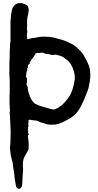

<svg xmlns="http://www.w3.org/2000/svg" viewBox="-20 -823 626 1225"><path d="M100 381H96Q90 380 85 372Q83 367 82 361Q81 355 79 350Q78 345 78 340.5Q78 336 76 332Q75 330 75 326Q74 318 73 310Q72 302 72 295Q71 287 70 278Q69 269 67 261L64 244L61 220V216Q59 209 57.5 203Q56 197 54 190L51 177Q51 173 50 171Q47 162 47 152L44 131Q43 126 43.5 121.5Q44 117 44 113Q47 89 47 67Q47 56 47.5 44Q48 32 48 21Q48 12 47.5 3.5Q47 -5 47 -13Q46 -28 45.5 -43Q45 -58 44 -73Q43 -78 43.5 -83.5Q44 -89 42 -95Q41 -100 41.5 -105Q42 -110 43 -114Q43 -116 43.5 -118.5Q44 -121 43 -123Q42 -131 42 -140Q42 -149 41 -157V-172Q40 -176 41 -180V-202Q40 -209 41 -216Q41 -218 41.5 -220.5Q42 -223 42 -224V-304Q42 -313 41.5 -322.5Q41 -332 40 -341Q39 -349 39.5 -356.5Q40 -364 40 -372V-407Q40 -415 40 -423.5Q40 -432 41 -440Q42 -454 42 -467.5Q42 -481 42 -494Q42 -499 42.5 -504Q43 -509 43 -513Q44 -518 44 -524Q44 -530 44 -536Q44 -541 44.5 -545Q45 -549 46 -553Q46 -556 46.5 -559Q47 -562 47 -565V-690Q48 -695 48.5 -700Q49 -705 49 -709Q49 -722 51.5 -734Q54 -746 56 -759Q56 -761 58 -767Q64 -784 79 -795Q86 -801 99 -803H107Q116 -804 124.5 -801.5Q133 -799 141 -795Q145 -794 151 -790Q155 -787 157.5 -783.5Q160 -780 161 -775Q164 -764 163 -755L160 -736L157 -721Q156 -715 154.5 -709Q153 -703 153 -697Q153 -689 152.5 -681.5Q152 -674 153 -666Q154 -664 153.5 -661.5Q153 -659 153 -657Q150 -644 153 -630Q154 -627 154 -623.5Q154 -620 155 -618Q155 -616 153 -614Q152 -613 152 -610Q155 -605 152 -602Q149 -596 152 -591Q156 -584 152 -577V-576Q151 -573 155 -573L181 -579Q186 -580 190 -580.5Q194 -581 198 -581L209 -583Q213 -584 216 -584.5Q219 -585 223 -586Q238 -589 252 -589H267Q296 -589 323 -583L372 -570Q380 -568 388 -565Q396 -562 403 -559L435 -544Q442 -541 448 -537Q454 -533 459 -529Q471 -520 481.5 -509.5Q492 -499 502 -488Q505 -484 507.5 -480.5Q510 -477 513 -472Q528 -448 540 -421Q550 -401 553 -382Q555 -366 556 -351Q557 -336 555 -320Q554 -319 554 -317Q554 -308 552.5 -299.5Q551 -291 549 -283Q548 -273 545 -262.5Q542 -252 538 -241L520 -196L508 -169Q503 -160 498.5 -150.5Q494 -141 489 -132L477 -114Q468 -101 456 -90Q444 -79 430 -70Q422 -66 414 -61Q406 -56 397 -52Q392 -49 386 -46.5Q380 -44 375 -41Q374 -41 373 -40.5Q372 -40 370 -40Q361 -35 352 -32.5Q343 -30 333 -28H328Q313 -27 298.5 -27.5Q284 -28 270 -33Q265 -35 260 -37Q255 -39 250 -40Q244 -42 241 -42Q234 -44 228 -48Q219 -54 207 -54Q198 -55 189 -56Q180 -57 172 -59H171Q161 -59 161 -50Q161 -46 162 -44Q163 -40 161 -36Q159 -32 160 -29Q161 -28 161 -26.5Q161 -25 162 -23Q162 -19 161 -17Q160 -15 159.5 -12Q159 -9 159 -7Q159 -4 158.5 -1Q158 2 158 4Q158 7 158.5 10Q159 13 160 16Q157 22 160 28Q161 29 162 30Q163 31 163 33Q166 36 163 36Q159 40 158.5 43.5Q158 47 158 52Q159 58 160 64Q161 70 162 76Q163 84 163 92Q163 100 163 108Q163 112 162.5 115.5Q162 119 163 123Q163 124 162.5 125.5Q162 127 162 129L158 139Q154 146 150.5 152Q147 158 143 165Q143 165 142.5 165.5Q142 166 142 167Q126 192 126 223Q126 230 126 237.5Q126 245 127 253Q128 260 127 267Q126 282 124.5 297Q123 312 123 327Q123 334 122.5 342.5Q122 351 121 359Q120 368 113 376Q108 383 100 381ZM316 -125Q319 -124 322.5 -124.5Q326 -125 329 -126Q337 -128 343 -131.5Q349 -135 356 -138Q358 -138 358 -140Q360 -143 363 -145Q366 -147 369 -148Q371 -149 373 -151Q385 -161 395 -173Q413 -192 427 -216Q432 -225 435.5 -233.5Q439 -242 442 -251Q446 -264 449.5 -277.5Q453 -291 455 -304Q456 -309 456.5 -313.5Q457 -318 457 -322Q458 -334 456 -346Q454 -358 451 -370Q444 -393 432.5 -412Q421 -431 402 -445Q395 -451 387 -456Q379 -461 370 -465Q362 -468 353.5 -470Q345 -472 337 -474H331Q327 -473 322 -472.5Q317 -472 312 -472Q309 -472 303 -474Q292 -479 277 -479Q271 -480 266.5 -481Q262 -482 257 -485Q252 -489 244 -487Q231 -484 220 -485Q216 -485 210 -483Q205 -483 205 -478Q206 -476 202 -472Q197 -467 194 -459L190 -453Q183 -449 180 -441Q178 -437 175.5 -433.5Q173 -430 170 -426Q167 -423 170 -419V-418Q170 -416 165 -413Q161 -411 160 -407.5Q159 -404 157 -400V-398Q158 -397 158 -396.5Q158 -396 159 -395Q159 -391 157 -390Q153 -389 153 -383Q154 -382 154 -379Q156 -375 152 -371Q151 -370 151 -369Q151 -368 150 -367Q150 -364 149.5 -361Q149 -358 148 -355Q146 -355 148 -353V-347Q143 -336 150 -326Q152 -324 152 -320Q152 -316 152 -311Q152 -306 153 -301Q153 -298 152 -296Q152 -296 150 -292Q149 -291 149 -289Q150 -285 150.5 -282Q151 -279 153 -276Q157 -272 156 -270Q156 -265 157 -260.5Q158 -256 158 -251Q159 -247 159.5 -243.5Q160 -240 161 -236Q162 -232 164 -227.5Q166 -223 167 -219Q169 -217 169 -214.5Q169 -212 170 -209Q171 -208 171 -206.5Q171 -205 172 -204Q177 -194 182 -185.5Q187 -177 194 -170Q197 -167 199.5 -164.5Q202 -162 206 -160Q225 -151 243 -145L298 -129Q303 -128 307.5 -127Q312 -126 316 -125Z"/></svg>

Font: Lacquer
Style: Regular
Weight: 400
Designer: Eli Block, Niki Polyocan
Version: Version 1.100